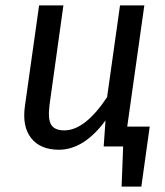

<svg xmlns="http://www.w3.org/2000/svg" viewBox="-20 -547 616 717"><path d="M220.2 -60.1Q297.4 -60.1 379.9 -184.1L428.2 -526.9H519L455.1 -74.2H539.1L507.8 149.9H434.1L439.9 0H367.2L374 -97.2Q293.9 11.7 200.2 12.2Q130.4 12.2 96.2 -31.5Q62 -75.2 73.2 -151.9L126 -526.9H216.8L165 -155.8Q158.2 -102.5 171.1 -81.3Q184.1 -60.1 220.2 -60.1Z"/></svg>

Font: FiraSans-Italic
Style: Italic
Weight: 400
Italic angle: -8°
Designer: Carrois Corporate & Edenspiekermann AG
Foundry: Carrois Corporate GbR & Edenspiekermann AG
Version: Version 3.106;PS 003.106;hotconv 1.0.70;makeotf.lib2.5.58329